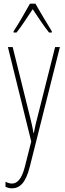

<svg xmlns="http://www.w3.org/2000/svg" viewBox="-20 -783 356 1045"><path d="M173 -763H143C119 -719 75 -644 54 -613V-606H70C97 -639 133 -696 158 -733C185 -693 219 -640 247 -606H262V-613C250 -632 199 -716 173 -763ZM23 -527 150 -13 116 122C97 198 70 216 45 216C34 216 20 212 10 206V234C22 239 32 242 45 242C87 242 120 213 142 125L306 -527H280L183 -142C177 -120 172 -99 164 -59H162C159 -73 161 -76 145 -140L49 -527Z"/></svg>

Font: Noto Sans Arabic ExtCond Thin
Style: Regular
Weight: 100
Width: 2
Designer: Monotype Design Team, Nadine Chahine, Nizar Qandah and Khaled Hosny
Foundry: Monotype Imaging Inc.
Version: Version 2.012